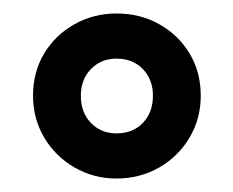

<svg xmlns="http://www.w3.org/2000/svg" viewBox="-20 -742 346 285"><path d="M153 -477Q119 -477 90.5 -493.5Q62 -510 45.5 -538Q29 -566 29 -600Q29 -635 45.5 -662.5Q62 -690 90.5 -706Q119 -722 153 -722Q188 -722 216.5 -706Q245 -690 261.5 -662.5Q278 -635 278 -600Q278 -566 261.5 -538Q245 -510 216.5 -493.5Q188 -477 153 -477ZM153 -544Q177 -544 192 -559.5Q207 -575 207 -600Q207 -624 192 -639.5Q177 -655 153 -655Q130 -655 115 -639.5Q100 -624 100 -600Q100 -575 115 -559.5Q130 -544 153 -544Z"/></svg>

Font: Special Gothic Condensed Medium
Style: Regular
Weight: 500
Width: 3
Designer: Alistair McCready
Foundry: Monolith
Version: Version 1.000; ttfautohint (v1.8.4.7-5d5b)